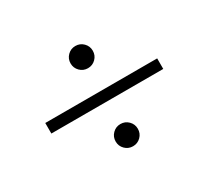

<svg xmlns="http://www.w3.org/2000/svg" viewBox="-113 -812 975 899"><g transform="rotate(-30 375.0 -362.0)"><path d="M435 -151Q435 -126 417.5 -108.5Q400 -91 375 -91Q350 -91 332.5 -108.5Q315 -126 315 -151Q315 -176 332.5 -193.5Q350 -211 375 -211Q400 -211 417.5 -193.5Q435 -176 435 -151ZM678 -334H73V-391H678ZM435 -573Q435 -548 417.5 -530.5Q400 -513 375 -513Q350 -513 332.5 -530.5Q315 -548 315 -573Q315 -598 332.5 -615.5Q350 -633 375 -633Q400 -633 417.5 -615.5Q435 -598 435 -573Z"/></g></svg>

Font: Kaisei Tokumin
Style: Bold
Weight: 700
Designer: Font-Kai, 金井和夫
Foundry: KAZUO KANAI
Version: Version 5.003